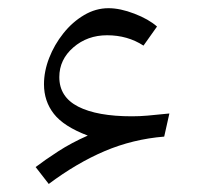

<svg xmlns="http://www.w3.org/2000/svg" viewBox="-20 -463 501 471"><path d="M195.3 -130.4Q136.2 -152.8 112.1 -183.8Q87.9 -214.8 87.9 -256.3Q87.9 -288.1 100.6 -320.8Q113.3 -353.5 135.5 -381.3Q157.7 -409.2 186.3 -426Q214.8 -442.9 246.1 -442.9Q274.9 -442.9 309.8 -429.4Q344.7 -416 365.2 -397.9L332 -351.1Q293 -376.5 242.7 -376.5Q194.3 -376.5 159.9 -346.7Q125.5 -316.9 125.5 -273.9Q125.5 -225.1 171.9 -201.4Q218.3 -177.7 303.7 -177.7Q322.8 -177.7 342 -179.4Q361.3 -181.2 395.5 -184.6L382.8 -127.9Q305.7 -121.6 236.8 -92.3Q168 -63 99.6 -11.7L67.4 -53.2Q89.8 -70.3 122.6 -91.6Q155.3 -112.8 195.3 -130.4Z"/></svg>

Font: Pinar-FD Regular
Style: FD-Regular
Weight: 400
Designer: Amin Abedi
Version: Version 3.000